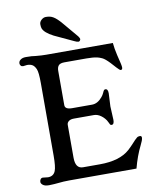

<svg xmlns="http://www.w3.org/2000/svg" viewBox="-104 -1061 911 1145"><g transform="rotate(-10 351.5 -488.0)"><path d="M50.8 0ZM271 -128.9Q271 -63 316.9 -63H418.9Q539.6 -63 600.1 -117.2Q617.7 -133.3 633.3 -150.4L650.4 -168.9Q666.5 -185.1 672.1 -186Q677.7 -187 681.6 -187.5Q707 -189 678.2 -132.8Q648.9 -74.2 629.4 0H222.2Q202.1 0 187.5 1L130.9 5.9Q116.2 7.3 99.9 7.3Q83.5 7.3 74.5 4.2Q65.4 1 60.5 -3.4Q50.8 -11.7 50.8 -20.8Q50.8 -29.8 55.7 -36.9Q60.5 -43.9 69.8 -43.9L101.1 -40.5Q134.8 -40.5 146.5 -70.3Q156.2 -94.7 156.2 -161.1V-602.1Q156.2 -667 147.2 -687Q138.2 -707 125.7 -714.4Q113.3 -721.7 93.8 -721.7L69.8 -718.8Q60.5 -718.8 55.7 -725.1Q50.8 -731.4 50.8 -737.8Q50.8 -744.1 53 -749.3Q55.2 -754.4 60.5 -758.8Q72.8 -769.5 94.5 -769.5Q116.2 -769.5 128.9 -768.6L154.3 -765.6Q189.9 -762.2 216.8 -762.2H620.6Q624 -726.6 633.3 -687L646.5 -631.8Q649.9 -615.7 649.9 -608.9Q649.9 -595.2 639.6 -595.2Q633.3 -595.2 616.2 -614.3L586.9 -646.5Q559.6 -675.3 543.2 -682.9Q526.9 -690.4 513.7 -693.4Q489.3 -698.7 448.7 -698.7H316.9Q290.5 -698.7 280.8 -687.5Q271 -676.3 271 -655.3V-447.3Q271 -421.4 314 -421.4H434.6Q468.8 -421.4 497.1 -455.6Q506.8 -467.3 511.7 -478.8Q516.6 -490.2 519.8 -494.1Q522.9 -498 528.8 -498Q544.4 -498 544.4 -470.7L540.5 -392.1L544.4 -309.6Q544.4 -282.2 528.8 -282.2Q522.9 -282.2 520 -286.4Q517.1 -290.5 512.2 -302Q507.3 -313.5 497.3 -325Q487.3 -336.4 476.6 -343.8Q456.1 -358.4 434.6 -358.4H313.5Q293 -358.4 282 -349.6Q271 -340.8 271 -328.1ZM419.9 -805.2Q411.6 -805.2 396 -813L280.8 -866.7Q226.6 -894.5 216.8 -922.9Q213.9 -932.6 213.9 -947Q213.9 -961.4 226.6 -972.9Q239.3 -984.4 253.7 -984.4Q268.1 -984.4 278.3 -981.9Q288.6 -979.5 299.3 -973.1Q320.3 -960.4 347.2 -928.2L424.3 -836.9Q433.1 -824.7 433.1 -819.3Q433.1 -814.9 429.7 -810.1Q426.3 -805.2 419.9 -805.2Z"/></g></svg>

Font: Stoke
Style: Regular
Weight: 400
Designer: Nicole Fally
Foundry: Nicole Fally
Version: Version 1.002